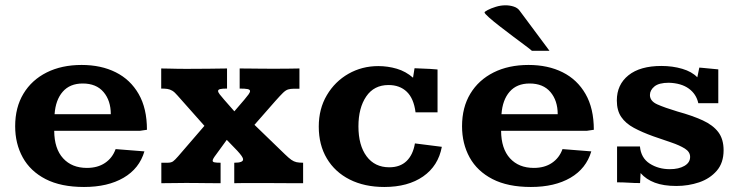

<svg xmlns="http://www.w3.org/2000/svg" viewBox="-20 -708 2860 742"><path d="M304.7 14.6Q215.3 14.6 156.2 -15.9Q97.2 -46.4 67.9 -99.6Q38.6 -152.8 38.6 -220.2Q38.6 -293 70.6 -345.9Q102.5 -398.9 160.4 -428Q218.3 -457 295.4 -457Q370.6 -457 427.2 -428.7Q483.9 -400.4 515.9 -344.7Q547.9 -289.1 547.9 -206.5L521.5 -202.6H189.5Q189.9 -133.3 223.9 -96.2Q257.8 -59.1 315.9 -59.1Q357.4 -59.1 386 -78.4Q414.6 -97.7 426.8 -131.8L538.1 -123Q518.6 -56.6 457.5 -21Q396.5 14.6 304.7 14.6ZM190.9 -266.6H408.2Q408.2 -319.3 380.1 -352.3Q352.1 -385.3 299.8 -385.3Q250 -385.3 222.4 -353.5Q194.8 -321.8 190.9 -266.6Z M603.5 0V-79.1H627Q641.6 -79.1 648.9 -84.5Q656.2 -89.8 668.5 -104L770 -221.7L666 -338.9Q654.8 -352.1 645.8 -357.4Q636.7 -362.8 627 -364.3Q617.2 -365.7 603 -365.7V-443.4Q616.2 -443.4 633.3 -442.9Q650.4 -442.4 668.9 -442.1Q687.5 -441.9 703.1 -441.9Q744.1 -441.9 785.4 -442.4Q826.7 -442.9 857.4 -443.4V-365.7Q839.4 -365.7 831.1 -363.8Q822.8 -361.8 822.8 -356.4Q822.8 -351.6 829.1 -343.3Q835.4 -335 846.2 -322.8L885.7 -277.8L924.3 -322.8Q934.6 -335 940.4 -343Q946.3 -351.1 946.3 -356Q946.3 -361.8 936.8 -363.8Q927.2 -365.7 906.2 -365.7V-443.4Q921.4 -443.4 944.6 -443.1Q967.8 -442.9 991.9 -442.6Q1016.1 -442.4 1034.2 -442.4Q1064.5 -442.4 1087.4 -442.6Q1110.4 -442.9 1137.2 -443.4V-365.2H1117.2Q1102.5 -365.2 1093.3 -362.3Q1084 -359.4 1073.5 -349.1Q1063 -338.9 1043.9 -317.4L963.4 -225.6L1081.1 -111.8Q1096.2 -97.2 1106 -90.3Q1115.7 -83.5 1125.7 -81.3Q1135.7 -79.1 1151.4 -79.1V0Q1146.5 0 1123.3 0Q1100.1 0 1072 -0.2Q1043.9 -0.5 1023.2 -0.5Q1002.4 -0.5 1002.4 -0.5Q985.4 -0.5 961.9 -0.5Q938.5 -0.5 917.5 -0.5Q896.5 -0.5 885.3 0V-79.1Q919.4 -79.1 919.4 -91.8Q919.4 -97.2 913.8 -105.2Q908.2 -113.3 897 -125.5L856.4 -167.5L814.5 -109.9Q808.1 -101.6 804.9 -95.9Q801.8 -90.3 801.8 -86.9Q801.8 -82 809.3 -80.6Q816.9 -79.1 832.5 -79.1V0Q814.5 0 790.3 -0.2Q766.1 -0.5 742.2 -0.7Q718.3 -1 699.2 -1Q672.9 -1 652.3 -0.5Q631.8 0 603.5 0Z M1465.3 14.6Q1388.7 14.6 1331.5 -14.2Q1274.4 -43 1243.2 -95.5Q1211.9 -147.9 1211.9 -218.8Q1211.9 -287.6 1243.2 -340.3Q1274.4 -393.1 1326.7 -422.9Q1378.9 -452.6 1441.9 -452.6Q1478.5 -452.6 1513.4 -442.4Q1548.3 -432.1 1576.2 -407.7L1582 -444.3Q1594.2 -443.8 1609.9 -443.1Q1625.5 -442.4 1641.8 -441.7Q1658.2 -440.9 1670.9 -439.5V-273.9H1585.9Q1579.1 -327.6 1552 -353.5Q1524.9 -379.4 1481.4 -379.4Q1425.3 -379.4 1395.3 -335.2Q1365.2 -291 1365.2 -219.7Q1365.2 -146.5 1396.7 -104Q1428.2 -61.5 1484.4 -61.5Q1526.4 -61.5 1551.3 -85.7Q1576.2 -109.9 1583.5 -153.8L1687.5 -140.6Q1673.8 -66.9 1615.2 -26.1Q1556.6 14.6 1465.3 14.6Z M2031.7 14.6Q1942.4 14.6 1883.3 -15.9Q1824.2 -46.4 1794.9 -99.6Q1765.6 -152.8 1765.6 -220.2Q1765.6 -293 1797.6 -345.9Q1829.6 -398.9 1887.5 -428Q1945.3 -457 2022.5 -457Q2097.7 -457 2154.3 -428.7Q2210.9 -400.4 2242.9 -344.7Q2274.9 -289.1 2274.9 -206.5L2248.5 -202.6H1916.5Q1917 -133.3 1950.9 -96.2Q1984.9 -59.1 2043 -59.1Q2084.5 -59.1 2113 -78.4Q2141.6 -97.7 2153.8 -131.8L2265.1 -123Q2245.6 -56.6 2184.6 -21Q2123.5 14.6 2031.7 14.6ZM1918 -266.6H2135.3Q2135.3 -319.3 2107.2 -352.3Q2079.1 -385.3 2026.9 -385.3Q1977.1 -385.3 1949.5 -353.5Q1921.9 -321.8 1918 -266.6ZM2035.6 -511.7Q2029.8 -517.1 2009.5 -532.2Q1989.3 -547.4 1963.1 -566.9Q1937 -586.4 1911.9 -606Q1886.7 -625.5 1869.9 -640.4Q1853 -655.3 1852.5 -660.2Q1852.5 -662.6 1864.7 -669.2Q1877 -675.8 1895.8 -681.6Q1914.6 -687.5 1933.6 -687.5Q1950.2 -687.5 1965.3 -682.6Q1980.5 -677.7 1988.3 -666.5L2103.5 -511.7Z M2593.8 10.7Q2544.4 10.7 2510.7 -2Q2477.1 -14.6 2455.6 -39.1L2453.6 -0.5Q2431.2 -0.5 2409.2 -2Q2387.2 -3.4 2364.7 -3.4V-142.1H2453.1Q2457 -97.7 2490.7 -75.9Q2524.4 -54.2 2568.8 -54.2Q2603 -54.2 2625 -66.9Q2647 -79.6 2647 -101.6Q2647 -121.1 2626.7 -133.8Q2606.4 -146.5 2574 -157.5Q2541.5 -168.5 2504.9 -181.2Q2461.4 -196.8 2429.7 -213.9Q2397.9 -231 2380.9 -255.9Q2363.8 -280.8 2363.8 -319.8Q2363.8 -380.9 2408.7 -417Q2453.6 -453.1 2536.1 -453.1Q2579.1 -453.1 2616.5 -442.1Q2653.8 -431.2 2674.8 -409.2Q2675.8 -413.1 2677.5 -422.1Q2679.2 -431.2 2680.9 -439Q2682.6 -446.8 2682.6 -446.8Q2682.6 -446.8 2696.5 -445.6Q2710.4 -444.3 2727.8 -442.6Q2745.1 -440.9 2755.9 -439.9V-309.1H2678.7Q2670.9 -344.7 2641.8 -365.7Q2612.8 -386.7 2564.9 -388.2Q2526.4 -388.2 2509 -373.8Q2491.7 -359.4 2491.7 -340.8Q2491.7 -317.4 2520 -304.7Q2548.3 -292 2598.6 -276.9Q2655.8 -261.2 2695.6 -242.9Q2735.4 -224.6 2755.9 -197.5Q2776.4 -170.4 2776.4 -127.4Q2776.4 -78.6 2750 -48.1Q2723.6 -17.6 2681.9 -3.4Q2640.1 10.7 2593.8 10.7Z"/></svg>

Font: Kameron
Style: Regular
Weight: 400
Designer: Vernon Adams
Foundry: Vernon Adams
Version: Version 1.100